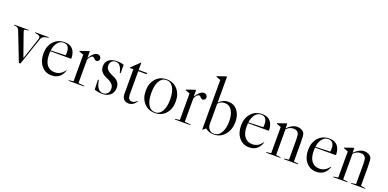

<svg xmlns="http://www.w3.org/2000/svg" viewBox="-6 -1546 4815 2381"><g transform="rotate(20 2401.5 -355.5)"><path d="M239 3H219L72 -374Q63 -397 49.5 -405.5Q36 -414 2 -416V-424H195V-416Q159 -414 148.5 -410.5Q138 -407 138 -399Q138 -393 145 -373L249 -78H253L343 -348Q349 -368 349 -379Q349 -395 334 -402.5Q319 -410 279 -416V-424H458V-416Q412 -411 392 -399.5Q372 -388 364 -363Z M812 -272 806 -267H536Q534 -254 534 -226Q534 -135 571 -87.5Q608 -40 674 -40Q746 -40 795 -102L804 -114L808 -112L804 -101Q763 10 650 10Q568 10 516.5 -51.5Q465 -113 465 -211Q465 -310 520.5 -372Q576 -434 666 -434Q736 -434 773.5 -392.5Q811 -351 812 -272ZM655 -423Q609 -423 577.5 -383.5Q546 -344 537 -278L731 -285Q734 -297 734 -325Q734 -423 655 -423Z M999 -16 1079 -8V0H873V-8L934 -16V-366L875 -388V-395L988 -434H996V-346Q1051 -434 1101 -434Q1121 -434 1135 -420.5Q1149 -407 1149 -388Q1149 -372 1138 -361Q1127 -350 1111 -350Q1096 -350 1081.5 -367Q1067 -384 1055 -384Q1039 -384 1022.5 -365Q1006 -346 999 -321Z M1358 -434Q1411 -434 1448 -420V-309H1437Q1423 -369 1401.5 -396Q1380 -423 1344 -423Q1311 -423 1291 -402.5Q1271 -382 1271 -348Q1271 -315 1291 -293.5Q1311 -272 1339.5 -259Q1368 -246 1396.5 -232Q1425 -218 1445 -190.5Q1465 -163 1465 -122Q1465 -61 1426 -25.5Q1387 10 1321 10Q1266 10 1216 -8L1211 -138H1223Q1244 -1 1325 -1Q1362 -1 1384 -24.5Q1406 -48 1406 -86Q1406 -121 1386 -144Q1366 -167 1337.5 -180.5Q1309 -194 1280 -208Q1251 -222 1231 -249Q1211 -276 1211 -316Q1211 -372 1249.5 -403Q1288 -434 1358 -434Z M1641 -520 1645 -519V-424H1759L1753 -408H1645V-102Q1645 -67 1656 -50Q1668 -26 1701 -26Q1731 -26 1765 -60L1769 -57Q1754 -26 1726.5 -8Q1699 10 1668 10Q1636 10 1611 -8Q1580 -31 1580 -89V-409H1533L1531 -414Z M1870 -372.5Q1925 -434 2013 -434Q2101 -434 2156 -372.5Q2211 -311 2211 -212Q2211 -113 2156 -51.5Q2101 10 2013 10Q1925 10 1870 -51.5Q1815 -113 1815 -212Q1815 -311 1870 -372.5ZM1922 -368Q1889 -312 1889 -212Q1889 -112 1922 -56Q1955 0 2013 0Q2071 0 2104 -56Q2137 -112 2137 -212Q2137 -312 2104 -368Q2071 -424 2013 -424Q1955 -424 1922 -368Z M2402 -16 2482 -8V0H2276V-8L2337 -16V-366L2278 -388V-395L2391 -434H2399V-346Q2454 -434 2504 -434Q2524 -434 2538 -420.5Q2552 -407 2552 -388Q2552 -372 2541 -361Q2530 -350 2514 -350Q2499 -350 2484.5 -367Q2470 -384 2458 -384Q2442 -384 2425.5 -365Q2409 -346 2402 -321Z M2792 10Q2729 10 2680 -27H2676L2646 0H2638V-653L2579 -675V-682L2695 -721H2703V-377Q2756 -434 2826 -434Q2901 -434 2947 -377Q2993 -320 2993 -228Q2993 -125 2936 -57.5Q2879 10 2792 10ZM2791 0Q2849 0 2883.5 -56.5Q2918 -113 2918 -207Q2918 -298 2884.5 -351Q2851 -404 2792 -404Q2735 -404 2703 -362V-101Q2703 -55 2727 -27.5Q2751 0 2791 0Z M3420 -272 3414 -267H3144Q3142 -254 3142 -226Q3142 -135 3179 -87.5Q3216 -40 3282 -40Q3354 -40 3403 -102L3412 -114L3416 -112L3412 -101Q3371 10 3258 10Q3176 10 3124.5 -51.5Q3073 -113 3073 -211Q3073 -310 3128.5 -372Q3184 -434 3274 -434Q3344 -434 3381.5 -392.5Q3419 -351 3420 -272ZM3263 -423Q3217 -423 3185.5 -383.5Q3154 -344 3145 -278L3339 -285Q3342 -297 3342 -325Q3342 -423 3263 -423Z M3607 -16 3668 -8V0H3481V-8L3542 -16V-361L3483 -383V-390L3596 -429H3604V-366Q3669 -434 3738 -434Q3769 -434 3794.5 -420.5Q3820 -407 3831 -385Q3842 -363 3842 -271V-16L3902 -8V0H3716V-8L3777 -16V-271Q3777 -340 3767 -361Q3750 -397 3698 -397Q3647 -397 3607 -354Z M4305 -272 4299 -267H4029Q4027 -254 4027 -226Q4027 -135 4064 -87.5Q4101 -40 4167 -40Q4239 -40 4288 -102L4297 -114L4301 -112L4297 -101Q4256 10 4143 10Q4061 10 4009.5 -51.5Q3958 -113 3958 -211Q3958 -310 4013.5 -372Q4069 -434 4159 -434Q4229 -434 4266.5 -392.5Q4304 -351 4305 -272ZM4148 -423Q4102 -423 4070.5 -383.5Q4039 -344 4030 -278L4224 -285Q4227 -297 4227 -325Q4227 -423 4148 -423Z M4492 -16 4553 -8V0H4366V-8L4427 -16V-361L4368 -383V-390L4481 -429H4489V-366Q4554 -434 4623 -434Q4654 -434 4679.5 -420.5Q4705 -407 4716 -385Q4727 -363 4727 -271V-16L4787 -8V0H4601V-8L4662 -16V-271Q4662 -340 4652 -361Q4635 -397 4583 -397Q4532 -397 4492 -354Z"/></g></svg>

Font: Libre Caslon Display
Style: Regular
Weight: 400
Designer: Pablo Impallari, Rodrigo Fuenzalida
Foundry: Pablo Impallari, Rodrigo Fuenzalida
Version: Version 1.002